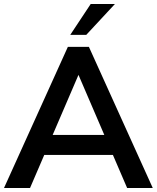

<svg xmlns="http://www.w3.org/2000/svg" viewBox="-20 -939 783 959"><path d="M615 0 544 -165H201L130 0H0L319 -705H424L743 0ZM243 -265H501L372 -565ZM411 -765H331L433 -919H554Z"/></svg>

Font: wassup Sans
Style: Bold
Weight: 700
Version: Version 2.001